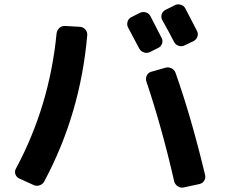

<svg xmlns="http://www.w3.org/2000/svg" viewBox="-20 -828 1040 880"><path d="M618.2 -605.5 567.4 -701.2Q560.5 -713.9 564.5 -728Q568.4 -742.2 581.1 -749L620.1 -768.6Q632.8 -775.4 647.5 -771.5Q662.1 -767.6 668.9 -754.9Q686.5 -721.7 720.7 -654.3Q727.5 -641.6 722.7 -627.9Q717.8 -614.3 705.1 -608.4L666 -588.9Q653.3 -583 639.2 -587.9Q625 -592.8 618.2 -605.5ZM826.2 -620.1Q812.5 -613.3 798.3 -618.2Q784.2 -623 777.3 -636.7Q760.7 -669.9 723.6 -736.3Q716.8 -749 721.2 -762.7Q725.6 -776.4 739.3 -783.2L780.3 -803.7Q793 -810.5 807.6 -806.6Q822.3 -802.7 829.1 -790Q865.2 -721.7 882.8 -686.5Q889.6 -673.8 884.8 -660.2Q879.9 -646.5 867.2 -639.6ZM738.3 -517.6Q752 -521.5 765.6 -515.1Q779.3 -508.8 784.2 -495.1Q856.4 -292 919.9 -26.4Q923.8 -12.7 916 0Q908.2 12.7 893.6 15.6L821.3 31.2Q807.6 34.2 794.4 25.4Q781.2 16.6 778.3 2.9Q722.7 -241.2 650.4 -456.1Q646.5 -468.8 652.8 -481.9Q659.2 -495.1 672.9 -499ZM68.4 -9.8Q55.7 -15.6 50.8 -28.8Q45.9 -42 52.7 -54.7Q207 -341.8 239.3 -674.8Q241.2 -689.5 252 -699.7Q262.7 -710 278.3 -709L346.7 -705.1Q361.3 -704.1 371.1 -692.9Q380.9 -681.6 379.9 -667Q348.6 -305.7 182.6 3.9Q175.8 16.6 161.1 21.5Q146.5 26.4 132.8 19.5Z"/></svg>

Font: Rounded-L Mgen+ 1mn bold
Style: Bold
Weight: 700
Designer: [Source Han Sans]
Ryoko NISHIZUKA  (kana & ideographs); Paul D. Hunt (Latin, Greek & Cyrillic); Wenlong ZHANG  (bopomofo
Version: Version 1.059.20150602